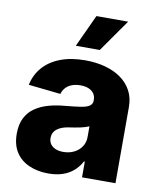

<svg xmlns="http://www.w3.org/2000/svg" viewBox="-86 -832 757 909"><g transform="rotate(10 292.5 -377.5)"><path d="M208 9.8Q156.2 9.8 115.5 -8.1Q74.7 -25.9 51.8 -61.3Q28.8 -96.7 28.8 -150.4Q28.8 -195.3 44.7 -226.3Q60.5 -257.3 88.9 -276.6Q117.2 -295.9 153.6 -305.9Q189.9 -315.9 231.4 -319.3Q277.8 -323.7 306.2 -328.1Q334.5 -332.5 347.4 -341.8Q360.4 -351.1 360.4 -367.7V-369.6Q360.4 -388.2 351.6 -400.9Q342.8 -413.6 326.4 -420.7Q310.1 -427.7 286.6 -427.7Q263.2 -427.7 245.1 -420.7Q227.1 -413.6 215.6 -400.9Q204.1 -388.2 199.7 -371.1L44.9 -387.7Q54.7 -436 85.9 -472.2Q117.2 -508.3 168.2 -528.3Q219.2 -548.3 289.1 -548.3Q340.3 -548.3 384.5 -536.4Q428.7 -524.4 461.2 -501.2Q493.7 -478 511.7 -444.3Q529.8 -410.6 529.8 -366.7V0H369.1V-75.7H365.2Q350.1 -47.9 327.9 -28.8Q305.7 -9.8 275.9 0Q246.1 9.8 208 9.8ZM259.8 -103Q288.6 -103 311.5 -114.3Q334.5 -125.5 348.1 -145.8Q361.8 -166 361.8 -192.9V-244.1Q354.5 -240.7 343.8 -237.3Q333 -233.9 320.3 -231.2Q307.6 -228.5 294.2 -226.3Q280.8 -224.1 268.1 -222.2Q243.7 -218.8 226.1 -210.4Q208.5 -202.1 199.2 -189.2Q189.9 -176.3 189.9 -158.2Q189.9 -140.1 199 -127.9Q208 -115.7 223.6 -109.4Q239.3 -103 259.8 -103ZM231.9 -608.4 303.7 -763.7H456.1L347.2 -608.4Z"/></g></svg>

Font: Inter 17pt ExtraBold
Style: Regular
Weight: 800
Version: Version 4.001;git-66647c0bb